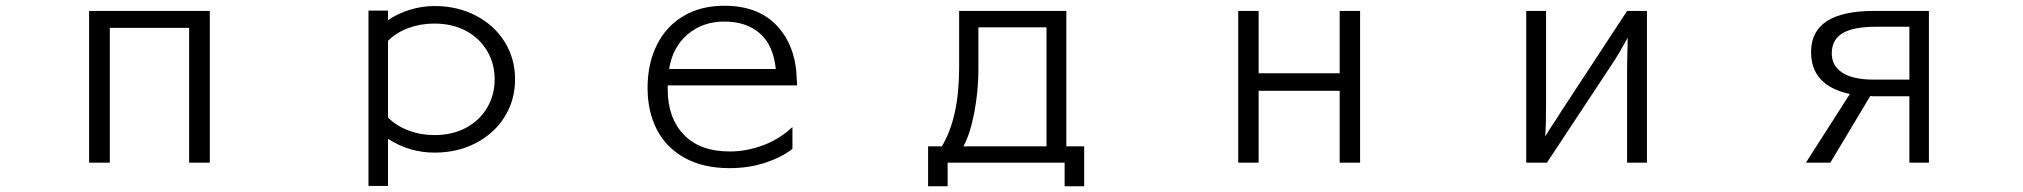

<svg xmlns="http://www.w3.org/2000/svg" viewBox="-20 -536 7040 668"><path d="M638 -439H362V30H290V-498H710V30H638Z M1262 -499H1330V-466Q1364 -489 1406 -502Q1448 -515 1492 -515Q1572 -515 1636 -481.5Q1700 -448 1736 -390Q1772 -332 1772 -260Q1772 -188 1736 -130Q1700 -72 1636 -38.5Q1572 -5 1492 -5Q1404 -5 1330 -53V111H1262ZM1491 -66Q1554 -66 1601.5 -91.5Q1649 -117 1675 -161.5Q1701 -206 1701 -260Q1701 -314 1675 -358.5Q1649 -403 1601.5 -428.5Q1554 -454 1491 -454Q1443 -454 1401 -438.5Q1359 -423 1330 -394V-127Q1359 -98 1401.5 -82Q1444 -66 1491 -66Z M2518 49Q2427 49 2362.5 13.5Q2298 -22 2265.5 -85Q2233 -148 2233 -230Q2233 -314 2265 -379Q2297 -444 2357.5 -480Q2418 -516 2500 -516Q2619 -516 2684 -445.5Q2749 -375 2752 -261Q2753 -256 2753 -239H2303V-226Q2303 -126 2359 -67.5Q2415 -9 2519 -9Q2576 -9 2633.5 -30Q2691 -51 2737 -94V-18Q2700 11 2643 30Q2586 49 2518 49ZM2500 -461Q2425 -461 2372.5 -416.5Q2320 -372 2308 -296H2679Q2671 -378 2624 -419.5Q2577 -461 2500 -461Z M3684 30H3277V112H3209V-27H3257Q3317 -127 3317 -301V-498H3690V-27H3752V112H3684ZM3384 -441V-293Q3384 -221 3370 -146Q3356 -71 3332 -27H3621V-441Z M4641 -220H4359V30H4288V-498H4359V-281H4641V-498H4712V30H4641Z M5641 -304 5643 -405Q5614 -351 5590 -315L5362 30H5290V-498H5359V-170Q5359 -100 5356 -61Q5367 -81 5395 -122Q5413 -151 5414 -152L5641 -498H5710V30H5641Z M6623 -201H6502H6498L6487 -202L6348 30H6263L6416 -209Q6281 -238 6281 -355Q6281 -498 6500 -498H6691V30H6623ZM6353 -350Q6353 -307 6390 -283Q6427 -259 6499 -259H6623V-443H6508Q6428 -443 6390.5 -420.5Q6353 -398 6353 -350Z"/></svg>

Font: LINE Seed JP_TTF Regular
Style: Regular
Weight: 400
Designer: LINE & Fontrix & Fontworks
Version: Version 1.002